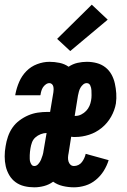

<svg xmlns="http://www.w3.org/2000/svg" viewBox="-22 -792 542 820"><path d="M124 8Q102 8 81.5 3Q61 -2 44.5 -14Q28 -26 17.5 -44Q7 -62 2.5 -82Q-2 -102 -2 -124Q-2 -146 2 -168Q5 -188 12 -208.5Q19 -229 31 -246.5Q43 -264 61 -277.5Q79 -291 99 -299.5Q119 -308 139.5 -311Q160 -314 180 -314H192L206 -398Q207 -404 207 -410.5Q207 -417 205.5 -423Q204 -429 199.5 -433Q195 -437 189 -437Q181 -437 173.5 -431.5Q166 -426 161.5 -419Q157 -412 154.5 -403.5Q152 -395 151 -387L150 -385H43L44 -391Q49 -417 60 -442.5Q71 -468 90.5 -488Q110 -508 136.5 -518Q163 -528 189 -528Q211 -528 232.5 -523.5Q254 -519 271 -507Q289 -519 309 -523.5Q329 -528 349 -528Q371 -528 391.5 -522.5Q412 -517 428 -504.5Q444 -492 454 -474Q464 -456 468.5 -435.5Q473 -415 474.5 -393.5Q476 -372 473 -350Q468 -321 452.5 -293.5Q437 -266 412.5 -246Q388 -226 358.5 -216.5Q329 -207 300 -207Q296 -207 291.5 -207Q287 -207 282 -208L271 -138Q269 -129 268.5 -120Q268 -111 270.5 -102.5Q273 -94 279 -88.5Q285 -83 294 -83Q304 -83 313 -87.5Q322 -92 328 -100Q334 -108 338 -117Q342 -126 344 -135L442 -108Q435 -85 421.5 -63Q408 -41 387.5 -24Q367 -7 342.5 0.5Q318 8 294 8Q270 8 246.5 2.5Q223 -3 205 -16Q187 -3 166 2.5Q145 8 124 8ZM301 -297Q313 -297 325 -303Q337 -309 346 -318.5Q355 -328 360 -339.5Q365 -351 367 -363Q369 -374 369 -385Q369 -396 368.5 -406.5Q368 -417 363.5 -427Q359 -437 348 -437Q340 -437 333 -431Q326 -425 321.5 -417Q317 -409 315 -401Q313 -393 311 -384L297 -297ZM125 -83Q134 -83 141.5 -91.5Q149 -100 153 -109.5Q157 -119 160 -129Q163 -139 164 -148L177 -224Q165 -224 152 -219Q139 -214 129 -205Q119 -196 114.5 -183.5Q110 -171 108 -158Q107 -151 106 -143.5Q105 -136 105 -129Q105 -122 105 -114.5Q105 -107 107 -100.5Q109 -94 113 -88.5Q117 -83 125 -83ZM278 -574 222 -626 370 -772 438 -708Z"/></svg>

Font: Iosevka Curly Extrabold
Style: Italic
Weight: 800
Italic angle: -9°
Monospace: yes
Designer: Belleve Invis
Foundry: Belleve Invis
Version: Version 22.1.2; ttfautohint (v1.8.4)